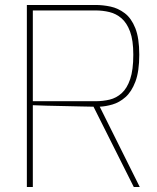

<svg xmlns="http://www.w3.org/2000/svg" viewBox="-20 -752 632 772"><path d="M88 0V-732H364Q394 -732 424.5 -725.5Q455 -719 481.5 -699Q508 -679 524 -639Q540 -599 540 -532Q540 -465 524.5 -424Q509 -383 484.5 -361.5Q460 -340 432.5 -332Q405 -324 381 -323L542 0H518L356 -323Q336 -323 305 -324Q274 -325 238.5 -325.5Q203 -326 169.5 -327Q136 -328 112 -329V0ZM112 -345H364Q394 -345 421 -351.5Q448 -358 469.5 -377.5Q491 -397 503.5 -434Q516 -471 516 -532Q516 -590 503 -625Q490 -660 468.5 -678.5Q447 -697 420 -703.5Q393 -710 364 -710H112Z"/></svg>

Font: Exo Thin Thin
Style: Regular
Weight: 250
Version: Version 2.000